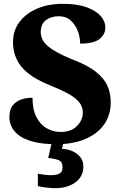

<svg xmlns="http://www.w3.org/2000/svg" viewBox="-20 -744 633 1004"><path d="M277 10Q202 10 153.5 -3Q105 -16 77.5 -37.5Q50 -59 39.5 -83.5Q29 -108 29 -129Q29 -170 46 -192Q63 -214 90.5 -223.5Q118 -233 150 -233Q150 -170 171 -130.5Q192 -91 225.5 -72.5Q259 -54 296 -54Q352 -54 382.5 -85Q413 -116 413 -155Q413 -188 392.5 -211.5Q372 -235 334 -255.5Q296 -276 241 -298Q167 -328 125.5 -362Q84 -396 66 -436.5Q48 -477 48 -523Q48 -585 82.5 -630Q117 -675 175.5 -699.5Q234 -724 308 -724Q385 -724 434.5 -705.5Q484 -687 507.5 -659Q531 -631 531 -601Q531 -565 501 -540.5Q471 -516 399 -516Q399 -550 386.5 -582.5Q374 -615 349.5 -637Q325 -659 288 -659Q247 -659 220 -638.5Q193 -618 193 -575Q193 -552 206.5 -529.5Q220 -507 257.5 -483Q295 -459 366 -430Q439 -402 481.5 -368.5Q524 -335 541.5 -296Q559 -257 559 -208Q559 -143 525 -94Q491 -45 427 -17.5Q363 10 277 10ZM269 240Q253 240 224.5 237Q196 234 178 229V164Q196 168 214.5 170Q233 172 246 172Q275 172 291 163.5Q307 155 307 130Q307 101 285.5 93Q264 85 232 82L253 -9H314L304 34Q337 36 362 48Q387 60 401.5 79.5Q416 99 416 126Q416 179 374.5 209.5Q333 240 269 240Z"/></svg>

Font: Noto Serif Hebrew ExtraBold
Style: Regular
Weight: 800
Version: Version 2.003